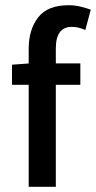

<svg xmlns="http://www.w3.org/2000/svg" viewBox="-20 -716 368 736"><path d="M90 0V-529Q90 -602 126 -649Q162 -696 243 -696Q267 -696 289 -690.5Q311 -685 328 -679L307 -601Q281 -613 255 -613Q194 -613 194 -530V0ZM26 -391V-468L95 -473H288V-391Z"/></svg>

Font: Narnoor Medium
Style: Regular
Weight: 500
Designer: S. Sridhar Murthy
Foundry: SIL International
Version: Version 3.000